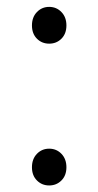

<svg xmlns="http://www.w3.org/2000/svg" viewBox="-20 -534 290 566"><path d="M74.2 -459Q74.2 -483.4 88.9 -498.5Q103.5 -513.7 125 -513.7Q146.5 -513.7 161.1 -498.5Q175.8 -483.4 175.8 -459Q175.8 -434.6 161.1 -419.9Q146.5 -405.3 125 -405.3Q103.5 -405.3 88.9 -419.9Q74.2 -434.6 74.2 -459ZM74.2 -41Q74.2 -65.4 88.9 -80.6Q103.5 -95.7 125 -95.7Q146.5 -95.7 161.1 -80.6Q175.8 -65.4 175.8 -41Q175.8 -16.6 161.1 -2Q146.5 12.7 125 12.7Q103.5 12.7 88.9 -2Q74.2 -16.6 74.2 -41Z"/></svg>

Font: irohamaru Light
Style: Regular
Weight: 200
Designer: [Source Han Sans]
Ryoko NISHIZUKA  (kana & ideographs); Paul D. Hunt (Latin, Greek & Cyrillic); Wenlong ZHANG  (bopomofo
Version: Version 1.01